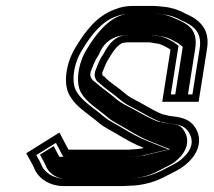

<svg xmlns="http://www.w3.org/2000/svg" viewBox="-20 -637 722 649"><path d="M531.6 -250C507.8 -258.4 483.1 -274.1 463.1 -285C447.2 -294.5 426.1 -303.3 411.7 -314L399.3 -324C379.8 -341.3 348.3 -359.7 332 -379H330C327.3 -380.5 325.9 -383.4 325.3 -387L326.2 -393C333.9 -411.7 339.7 -428.6 350.2 -443C359.2 -458.4 380.2 -493 402.1 -493C406.2 -493.7 409.6 -494 412.2 -494H485.2C492.3 -492.8 503 -491.4 509.6 -490C517.1 -490 528.8 -484.5 536.2 -481L550.9 -473L556.3 -469L528.4 -293H651.4L679.8 -472C690.8 -541.4 651.9 -571.9 604.8 -592C585.5 -603.2 560.8 -611.3 534.2 -614L514.6 -616C508 -616.7 501.4 -617 494.7 -617H431.7C407.8 -617 387.3 -613.5 367.8 -605C307.2 -583.6 268.3 -531.3 235.5 -477C203.1 -424.6 191 -352 217.3 -311C239.1 -274.1 277.6 -252.8 311.5 -224C332.9 -205 361.6 -193 387 -177C409.6 -163.3 437.2 -148.3 465.7 -137C462.9 -136.3 460.5 -135.7 458.4 -135L442.1 -133C436.6 -132.3 431.6 -132 426.9 -132C420.8 -131.3 414.7 -131 408.7 -131H215.7C214.4 -131 213.1 -131.3 211.9 -132H210.9L180.9 -189L68.8 -119C78.9 -99.2 90.9 -81 99.5 -60C114.5 -31.5 149.2 -8 196.3 -8H389.3C396.6 -8 404.3 -8.3 412.4 -9C461.5 -9 506.5 -22.7 541.7 -42L561.2 -52C582 -62.6 598.1 -70.9 615.9 -88C650.7 -120.2 663.8 -162.5 642.8 -201C626.7 -229.8 602.5 -239.8 561.6 -244C551.8 -244 538.5 -250 531.6 -250ZM393.2 -33H200.2C161.7 -33 134.2 -52.7 122.8 -73.3C116.8 -87.9 109.1 -101.4 102.7 -112.8L169 -154.1L193.8 -107H203.9C206.4 -106.3 209 -106 211.8 -106H404.8C411.2 -106 418.2 -106.4 424.3 -107C431.7 -107.1 435.1 -107.4 441.2 -108.2L460.1 -110.5C462.8 -111.4 464.4 -111.9 467.9 -112.7L548.9 -132.2L478.2 -160.4C451.4 -171.1 424.3 -185.6 402.8 -198.8C375.5 -215.9 348 -227.7 329.8 -243.9C293.2 -275 258.2 -294.7 239.4 -326.3C219.6 -357.2 227.8 -420.1 256.7 -466.7C289 -520.3 323.4 -564.1 372.9 -581.6C389.3 -587.4 404.5 -592 427.8 -592H490.8C496.6 -592 502.4 -591.7 508.1 -591.1L527.8 -589.1C551.7 -586.7 573.9 -579 590.6 -569.3C635.4 -550.2 663.7 -528.2 654.8 -472L630.4 -318H557.4L583.4 -482.4L566.9 -494.7L550.4 -503.6C542.8 -507.2 530.8 -513.6 516.4 -514.9C507.8 -516.6 498.1 -517.8 491.3 -519H416.2C412.3 -519 407 -518.4 404 -518C357.5 -514.1 335.7 -464.7 329.5 -454.1C314.1 -432.1 309.6 -415.3 301.7 -396.1L299.7 -382.9C301.4 -373.2 303.7 -363 316.5 -356C334 -338.7 363.8 -319.3 381.2 -304L394.3 -293.4C412.6 -279.8 433 -271.8 448.1 -262.8C468.9 -251.5 495 -235.1 523.6 -225H526.9C530.1 -224.4 544 -219.5 556.2 -219C593.6 -215.1 608.2 -207.8 620.2 -186.5C635.6 -158.3 627.4 -130.1 600 -104.8C585.1 -90.4 573.7 -84.7 552.6 -73.9L532.6 -63.7C500.8 -46.2 460.9 -34 416.4 -34H415.3C407.7 -33.4 400.1 -33 393.2 -33ZM413.7 -34H416.4C453.3 -34 487.4 -43.9 517.4 -60.4L537.6 -70.7C558.9 -81.5 568.1 -85.9 583 -100.3C610.9 -126.1 621.4 -160.1 604.7 -190.8C592.5 -212.6 582.9 -215.8 553.9 -219C537.1 -220.2 529.3 -223.1 522.6 -225H517.6C484.7 -236.6 456 -254.1 434.4 -265.8C420.2 -274.3 399.5 -282.2 379.4 -297.2L366.1 -307.9C349.6 -322.6 320 -342.2 302.4 -359C287.4 -368.9 286.2 -376.9 284.9 -384.4L286.6 -394.9C294.2 -413.8 299.4 -431 313.1 -450.4C317.4 -457.7 332.1 -511.6 399.6 -517.8C404.3 -518.4 409.9 -519 416.2 -519H494.4C502.9 -517.5 508.8 -516.9 521.2 -514.7C545 -511.9 555.4 -504.8 563.4 -501L581.1 -491.4L597.8 -478.9L572.4 -318H615.4L639.8 -472C649.5 -533.6 619 -554.2 579.9 -570.9C562.6 -578.3 545.1 -587.2 524 -589.3L504.3 -591.3C499.8 -591.8 495.3 -592 490.8 -592H427.8C409.1 -592 399 -589.5 386.9 -584.2C344.1 -569.1 306.7 -526.1 273 -470.2C243.2 -422.2 234.2 -354.3 255 -321.9C273.9 -289.9 307.4 -271.8 344.9 -239.8C362.1 -224.6 388.4 -213.4 416.8 -195.6C437.7 -182.8 464.4 -168.5 489.7 -158.4L554.7 -132.5L476.9 -113.8C473.1 -112.9 471.5 -112.3 468.2 -111.2L446 -108.5C439.3 -107.7 434.9 -107.3 426.6 -107C420.5 -106.5 411.9 -106 404.8 -106H211.8C210.8 -106 200.8 -106.8 199.5 -107H180.5L161.5 -143.2L115 -114.2C122.8 -100.2 130.7 -87 138.2 -69.2C150.6 -46.4 176.1 -33 200.2 -33H393.2C399.3 -33 406.9 -33.4 413.7 -34Z"/></svg>

Font: Tape
Style: Regular
Weight: 500
Foundry: Cannot Into Space Fonts
Version: Version 0.97